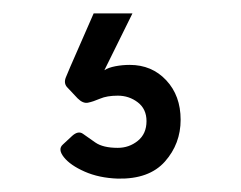

<svg xmlns="http://www.w3.org/2000/svg" viewBox="-20 -47 360 287"><path d="M156 220Q128 219 106.5 209.5Q85 200 75.5 188Q66 176 74 169L88 156Q97 148 104 153Q111 158 122.5 166Q134 174 156 174Q173 174 186 163.5Q199 153 199 134Q199 116 186 106Q173 96 156 96Q140 96 129.5 100.5Q119 105 111.5 106.5Q104 108 96 100L80 83Q75 77 78.5 68.5Q82 60 85 53L120 -27H178L136 58Q142 54 152.5 52Q163 50 174 50Q207 50 228.5 73Q250 96 250 132Q250 168 226.5 194.5Q203 221 156 220Z"/></svg>

Font: Rubik Light
Style: Regular
Weight: 300
Designer: Hubert and Fischer
Foundry: Hubert and Fischer
Version: Version 2.300;gftools[0.9.30]